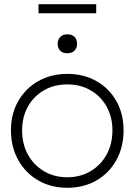

<svg xmlns="http://www.w3.org/2000/svg" viewBox="-20 -882 639 912"><path d="M32 -263Q32 -341 66.5 -401.5Q101 -462 161.5 -496.5Q222 -531 300 -531Q378 -531 438.5 -496.5Q499 -462 533 -401.5Q567 -341 567 -263Q567 -184 533 -122Q499 -60 438.5 -25Q378 10 300 10Q222 10 161.5 -25Q101 -60 66.5 -122Q32 -184 32 -263ZM514 -263Q514 -326 486.5 -375.5Q459 -425 410.5 -453Q362 -481 300 -481Q237 -481 188.5 -453Q140 -425 112.5 -375.5Q85 -326 85 -263Q85 -198 112.5 -148Q140 -98 188.5 -69Q237 -40 300 -40Q362 -40 410.5 -69Q459 -98 486.5 -148Q514 -198 514 -263ZM254 -674Q254 -694 266 -706.5Q278 -719 300 -719Q322 -719 334 -707Q346 -695 346 -674Q346 -654 334 -641.5Q322 -629 300 -629Q278 -629 266 -641Q254 -653 254 -674ZM163 -819V-862H437V-819Z"/></svg>

Font: Mach ExtraLight
Style: Regular
Weight: 250
Version: Version 1.002